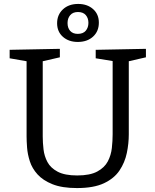

<svg xmlns="http://www.w3.org/2000/svg" viewBox="-20 -946 789 975"><path d="M466 -693 721 -698V-655L634 -635V-264Q634 -217 624 -169Q614 -121 587 -80.5Q560 -40 508 -15.5Q456 9 371 9Q295 9 246.5 -10.5Q198 -30 170.5 -60.5Q143 -91 131.5 -127Q120 -163 117.5 -196.5Q115 -230 115 -253V-635L29 -650V-693L284 -698V-655L197 -635V-253Q197 -222 201 -187.5Q205 -153 221 -123Q237 -93 273 -74Q309 -55 372 -55Q437 -55 474 -75Q511 -95 527.5 -126.5Q544 -158 548 -194.5Q552 -231 552 -264V-636L466 -650ZM375 -733Q329 -733 299.5 -759Q270 -785 270 -828Q270 -871 299.5 -898.5Q329 -926 377 -926Q423 -926 452.5 -900Q482 -874 482 -831Q482 -787 452.5 -760Q423 -733 375 -733ZM375 -774Q402 -774 415.5 -790Q429 -806 429 -830Q429 -854 415.5 -869.5Q402 -885 376 -885Q350 -885 336.5 -869Q323 -853 323 -829Q323 -804 336.5 -789Q350 -774 375 -774Z"/></svg>

Font: Bitter
Style: Regular
Weight: 400
Designer: Sol Matas, and Bitter project Authors
Foundry: Sol Matas
Version: Version 2.001